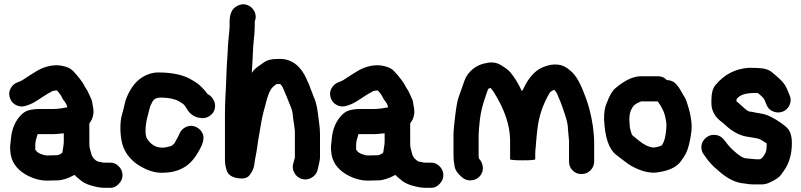

<svg xmlns="http://www.w3.org/2000/svg" viewBox="-20 -822 3792 909"><path d="M247 -87 202 -86C197 -86 193 -87 189 -88C168 -93 155 -101 150 -110C149 -112 148 -112 147 -113V-137C147 -149 151 -165 158 -187H236C240 -187 255 -188 282 -191V-149C282 -141 280 -130 278 -118C277 -113 277 -108 276 -104C275 -100 274 -97 273 -97C263 -90 254 -87 247 -87ZM250 32C274 32 302 23 333 6C339 13 346 19 355 26C370 40 388 49 407 55C434 63 455 67 471 67H506C519 67 530 61 542 49C554 37 560 23 560 7C560 -9 554 -23 542 -35C530 -47 517 -52 501 -52H476C470 -52 466 -52 464 -53C462 -54 456 -55 449 -56C442 -57 435 -61 430 -66C421 -73 415 -83 412 -94C409 -105 407 -114 405 -121C403 -128 403 -139 403 -153V-238C420 -260 426 -285 421 -312C420 -319 418 -326 417 -335C416 -344 413 -352 408 -362C403 -372 400 -380 397 -386C394 -392 391 -398 387 -403C383 -408 381 -413 378 -419C375 -425 369 -434 360 -446C351 -458 340 -471 328 -484C316 -497 300 -505 280 -509C249 -517 215 -513 180 -499C167 -494 148 -483 122 -466L99 -451C89 -444 82 -440 79 -439L65 -433C50 -428 38 -418 30 -403C22 -388 22 -373 27 -358C32 -343 42 -331 57 -324C72 -317 86 -316 102 -321C118 -326 130 -331 137 -335C144 -339 158 -347 177 -360C196 -373 210 -381 216 -384C222 -387 227 -390 229 -391C237 -393 244 -394 249 -394C260 -383 268 -372 272 -363C276 -354 282 -346 286 -341C290 -336 293 -331 295 -326C297 -321 298 -317 299 -314C294 -313 290 -313 286 -312C282 -311 276 -310 270 -309C264 -308 258 -308 252 -307C246 -306 235 -306 220 -306H168C148 -306 132 -304 116 -300C100 -296 85 -285 71 -268C49 -241 36 -208 32 -168C31 -162 31 -155 30 -148C29 -141 28 -133 28 -126C28 -119 28 -112 29 -105C32 -59 56 -23 101 4C135 23 168 33 202 33Z M991 -349C984 -362 975 -371 962 -377C955 -388 946 -398 935 -409C924 -420 916 -427 909 -431C902 -435 896 -439 891 -442C852 -467 798 -479 728 -479C719 -479 708 -478 697 -475C652 -463 619 -435 595 -392C583 -371 575 -351 571 -333C567 -315 563 -297 558 -281C553 -265 550 -243 550 -216C550 -189 553 -162 560 -137C571 -102 592 -73 624 -48C666 -19 706 -4 745 -4C784 -4 818 -11 845 -26C881 -44 911 -81 936 -136C944 -156 946 -173 940 -188C934 -203 923 -214 908 -221C893 -228 878 -228 863 -222C848 -216 837 -205 830 -190C826 -181 823 -174 820 -169C817 -164 814 -159 811 -153C809 -146 803 -139 791 -131C775 -126 761 -123 749 -123C718 -123 694 -137 676 -166C671 -174 669 -187 669 -205C669 -223 672 -244 677 -265L685 -295C688 -307 690 -316 692 -321L703 -343C710 -354 722 -360 741 -360C760 -360 778 -358 797 -354C810 -351 819 -347 826 -343C833 -339 839 -335 844 -332C849 -329 854 -324 858 -317C862 -310 866 -304 870 -298C884 -279 903 -267 926 -264C942 -261 957 -263 971 -272C985 -281 994 -293 997 -308C1000 -323 998 -336 991 -349Z M1149 -799C1134 -804 1118 -802 1103 -794C1079 -782 1067 -757 1067 -719V-698C1067 -685 1065 -669 1063 -650C1061 -631 1060 -614 1059 -600C1058 -586 1058 -572 1057 -559C1056 -546 1055 -532 1054 -517C1053 -502 1053 -487 1052 -471C1051 -455 1051 -437 1050 -419C1049 -401 1048 -381 1047 -359C1046 -337 1045 -310 1045 -279V-66C1045 -47 1048 -31 1053 -16C1059 4 1075 16 1103 21C1131 26 1150 22 1161 8C1172 -6 1180 -21 1183 -37L1187 -64C1189 -74 1191 -86 1194 -102C1197 -118 1199 -134 1201 -149C1203 -164 1208 -188 1213 -220C1218 -252 1223 -276 1227 -290C1231 -304 1236 -323 1242 -346C1248 -369 1255 -386 1261 -396C1267 -406 1273 -412 1276 -414C1279 -416 1284 -420 1289 -424H1298C1301 -424 1304 -425 1307 -424C1313 -418 1317 -412 1320 -405C1323 -398 1326 -391 1330 -381C1334 -371 1339 -361 1343 -350C1347 -339 1352 -327 1357 -315C1362 -303 1365 -291 1366 -279C1367 -267 1368 -259 1369 -253L1372 -235C1373 -229 1373 -223 1374 -218L1376 -202V-77C1376 -76 1376 -74 1375 -72L1369 -50C1364 -35 1365 -20 1373 -5C1381 10 1392 20 1408 25C1424 30 1439 28 1454 20C1469 12 1478 0 1483 -15C1491 -47 1495 -67 1495 -76V-189C1495 -208 1493 -225 1491 -239C1489 -253 1487 -269 1485 -286C1483 -303 1480 -318 1477 -329C1474 -340 1472 -349 1469 -355C1466 -361 1463 -368 1461 -374C1459 -380 1457 -387 1454 -393C1451 -399 1449 -406 1447 -412C1445 -418 1442 -424 1439 -431C1436 -438 1432 -445 1429 -453C1426 -461 1419 -473 1410 -486C1381 -527 1343 -546 1295 -543C1267 -543 1246 -538 1233 -529C1220 -520 1210 -513 1200 -506C1190 -499 1181 -490 1172 -477C1174 -508 1176 -537 1177 -566C1178 -595 1180 -619 1182 -637C1184 -655 1186 -676 1186 -698V-720C1193 -737 1192 -754 1184 -769C1176 -784 1164 -794 1149 -799Z M1766 -87 1721 -86C1716 -86 1712 -87 1708 -88C1687 -93 1674 -101 1669 -110C1668 -112 1667 -112 1666 -113V-137C1666 -149 1670 -165 1677 -187H1755C1759 -187 1774 -188 1801 -191V-149C1801 -141 1799 -130 1797 -118C1796 -113 1796 -108 1795 -104C1794 -100 1793 -97 1792 -97C1782 -90 1773 -87 1766 -87ZM1769 32C1793 32 1821 23 1852 6C1858 13 1865 19 1874 26C1889 40 1907 49 1926 55C1953 63 1974 67 1990 67H2025C2038 67 2049 61 2061 49C2073 37 2079 23 2079 7C2079 -9 2073 -23 2061 -35C2049 -47 2036 -52 2020 -52H1995C1989 -52 1985 -52 1983 -53C1981 -54 1975 -55 1968 -56C1961 -57 1954 -61 1949 -66C1940 -73 1934 -83 1931 -94C1928 -105 1926 -114 1924 -121C1922 -128 1922 -139 1922 -153V-238C1939 -260 1945 -285 1940 -312C1939 -319 1937 -326 1936 -335C1935 -344 1932 -352 1927 -362C1922 -372 1919 -380 1916 -386C1913 -392 1910 -398 1906 -403C1902 -408 1900 -413 1897 -419C1894 -425 1888 -434 1879 -446C1870 -458 1859 -471 1847 -484C1835 -497 1819 -505 1799 -509C1768 -517 1734 -513 1699 -499C1686 -494 1667 -483 1641 -466L1618 -451C1608 -444 1601 -440 1598 -439L1584 -433C1569 -428 1557 -418 1549 -403C1541 -388 1541 -373 1546 -358C1551 -343 1561 -331 1576 -324C1591 -317 1605 -316 1621 -321C1637 -326 1649 -331 1656 -335C1663 -339 1677 -347 1696 -360C1715 -373 1729 -381 1735 -384C1741 -387 1746 -390 1748 -391C1756 -393 1763 -394 1768 -394C1779 -383 1787 -372 1791 -363C1795 -354 1801 -346 1805 -341C1809 -336 1812 -331 1814 -326C1816 -321 1817 -317 1818 -314C1813 -313 1809 -313 1805 -312C1801 -311 1795 -310 1789 -309C1783 -308 1777 -308 1771 -307C1765 -306 1754 -306 1739 -306H1687C1667 -306 1651 -304 1635 -300C1619 -296 1604 -285 1590 -268C1568 -241 1555 -208 1551 -168C1550 -162 1550 -155 1549 -148C1548 -141 1547 -133 1547 -126C1547 -119 1547 -112 1548 -105C1551 -59 1575 -23 1620 4C1654 23 1687 33 1721 33Z M2673 -166C2674 -157 2674 -149 2674 -142V-58C2674 -41 2679 -27 2691 -15C2703 -3 2717 2 2733 2C2749 2 2763 -3 2775 -15C2787 -27 2793 -41 2793 -58V-142C2793 -195 2785 -250 2770 -307C2761 -341 2748 -375 2733 -410C2718 -445 2701 -470 2682 -486C2646 -521 2600 -526 2546 -502C2511 -486 2482 -453 2458 -402C2455 -396 2452 -392 2451 -390C2434 -427 2415 -457 2396 -480C2388 -489 2374 -500 2353 -513C2332 -526 2310 -529 2285 -524C2242 -517 2209 -495 2187 -458C2180 -445 2175 -429 2169 -412L2151 -361C2145 -344 2140 -314 2135 -273C2130 -232 2127 -202 2127 -183V-90C2127 -73 2128 -57 2131 -44C2132 -25 2141 -7 2158 9L2166 16C2178 27 2192 33 2209 32C2226 31 2240 25 2251 13C2262 1 2267 -13 2266 -29C2265 -45 2259 -59 2248 -71C2247 -72 2246 -79 2246 -90V-183C2246 -197 2248 -221 2252 -256C2256 -291 2265 -327 2278 -363L2285 -384C2287 -390 2289 -395 2291 -400C2293 -402 2295 -404 2297 -404C2299 -404 2300 -405 2301 -406C2302 -405 2302 -405 2303 -405C2308 -400 2313 -393 2319 -384C2370 -302 2395 -226 2395 -157V-68C2395 -65 2415 -63 2455 -63C2495 -63 2514 -65 2514 -68V-95C2514 -104 2515 -113 2516 -123C2517 -133 2518 -145 2519 -159C2520 -173 2522 -192 2525 -216C2532 -275 2552 -331 2582 -382C2585 -387 2592 -392 2604 -397C2610 -391 2616 -382 2620 -372C2624 -362 2629 -351 2633 -341C2637 -331 2644 -312 2654 -282C2664 -252 2669 -229 2669 -210Z M3094 -342C3100 -333 3105 -326 3108 -321C3111 -316 3114 -310 3117 -304C3120 -298 3125 -288 3129 -271C3133 -254 3136 -238 3135 -221C3133 -181 3126 -153 3114 -135C3112 -132 3103 -129 3090 -126C3077 -123 3069 -123 3065 -125C3049 -127 3029 -137 3005 -156L2983 -174C2976 -179 2973 -183 2972 -184C2965 -203 2961 -219 2961 -232C2958 -262 2960 -283 2966 -297C2972 -311 2978 -320 2983 -324C2988 -328 2994 -333 3002 -336L3015 -342ZM3137 -443C3126 -455 3112 -461 3095 -461H3015C2977 -461 2936 -441 2892 -403C2879 -392 2866 -370 2854 -338C2843 -315 2839 -288 2840 -255C2844 -171 2863 -116 2896 -90C2911 -78 2924 -69 2935 -60C2946 -51 2957 -44 2968 -37C3011 -13 3051 -2 3086 -5C3143 -12 3182 -29 3203 -58C3212 -70 3220 -82 3227 -95C3234 -108 3241 -130 3247 -160C3253 -190 3256 -216 3254 -238C3252 -260 3248 -283 3241 -308C3234 -333 3228 -350 3223 -359C3218 -368 3212 -376 3208 -384C3204 -392 3199 -400 3193 -409L3185 -419C3174 -434 3158 -442 3137 -443Z M3515 -72C3500 -72 3480 -84 3453 -109C3441 -120 3433 -128 3427 -136L3408 -160C3398 -173 3385 -181 3369 -183C3353 -185 3338 -182 3325 -172C3312 -162 3303 -149 3301 -133C3299 -117 3303 -102 3313 -89L3319 -81C3335 -57 3355 -35 3380 -15C3421 23 3463 44 3506 47L3526 50C3534 51 3545 51 3559 51H3587C3601 51 3615 47 3628 40C3653 29 3669 17 3678 5C3687 -7 3694 -18 3700 -27C3719 -59 3729 -98 3729 -145C3729 -178 3721 -202 3707 -216C3693 -230 3673 -244 3648 -259C3623 -274 3601 -282 3580 -285C3559 -288 3547 -291 3543 -292C3539 -293 3534 -293 3528 -294C3522 -295 3512 -302 3497 -316C3482 -330 3472 -338 3467 -342V-353L3474 -360C3489 -375 3516 -382 3557 -382C3563 -382 3568 -382 3570 -380C3572 -378 3577 -374 3584 -368C3591 -362 3596 -356 3599 -350L3609 -326C3615 -311 3625 -300 3641 -294C3657 -288 3672 -288 3687 -294C3702 -300 3713 -312 3719 -327C3725 -342 3725 -357 3718 -372L3704 -405C3697 -422 3681 -441 3656 -462C3650 -467 3644 -472 3636 -479C3628 -486 3618 -491 3605 -495C3592 -499 3566 -501 3526 -501C3461 -497 3408 -469 3367 -419C3354 -404 3348 -379 3348 -345C3348 -336 3348 -327 3349 -318C3354 -289 3369 -265 3395 -246C3404 -239 3412 -233 3416 -228C3450 -197 3485 -179 3522 -174C3543 -171 3559 -168 3568 -166C3577 -164 3591 -156 3610 -143C3610 -137 3609 -129 3609 -120C3609 -111 3606 -101 3600 -91C3594 -81 3590 -76 3587 -74C3584 -72 3582 -70 3579 -68H3559Z"/></svg>

Font: AppleStorm
Style: Xbd
Weight: 800
Foundry: Cannot Into Space Fonts
Version: Version 1.01